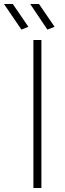

<svg xmlns="http://www.w3.org/2000/svg" viewBox="-68 -940 325 960"><path d="M99 -740H139V0H99ZM39 -792 -48 -920H-4L74 -806ZM169 -792 83 -920H127L205 -806Z"/></svg>

Font: Encode Sans Normal
Style: Thin
Weight: 100
Designer: Pablo Impallari, Andres Torresi
Foundry: Pablo Impallari, Andres Torresi
Version: Version 1.000; ttfautohint (v1.00) -l 8 -r 50 -G 200 -x 14 -